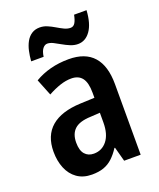

<svg xmlns="http://www.w3.org/2000/svg" viewBox="-140 -832 767 928"><g transform="rotate(-20 243.5 -368.0)"><path d="M255 -553Q340 -553 382.5 -505Q425 -457 425 -363V0H340L320 -74H317Q299 -46 278.5 -27Q258 -8 232.5 1Q207 10 172 10Q127 10 96 -12Q65 -34 49.5 -72Q34 -110 34 -157Q34 -240 85.5 -284Q137 -328 236 -332L309 -335V-361Q309 -413 290.5 -437Q272 -461 235 -461Q207 -461 177 -451Q147 -441 114 -423L80 -508Q117 -530 161 -541.5Q205 -553 255 -553ZM260 -255Q203 -253 177.5 -229.5Q152 -206 152 -161Q152 -121 169 -101.5Q186 -82 215 -82Q257 -82 283 -115Q309 -148 309 -208V-258ZM82 -605Q84 -632 89.5 -657Q95 -682 106 -702Q117 -722 134.5 -733.5Q152 -745 176 -745Q196 -745 214.5 -737Q233 -729 250.5 -718.5Q268 -708 284.5 -700Q301 -692 317 -692Q332 -692 340.5 -706Q349 -720 354 -746H418Q414 -678 388.5 -642Q363 -606 324 -606Q305 -606 285.5 -614Q266 -622 248 -632.5Q230 -643 214 -651Q198 -659 184 -659Q171 -659 160.5 -646Q150 -633 146 -605Z"/></g></svg>

Font: Noto Sans Khmer Condensed SemiBold
Style: Regular
Weight: 600
Width: 3
Designer: Danh Hong and the Monotype Design Team
Foundry: Monotype Imaging Inc.
Version: Version 2.004